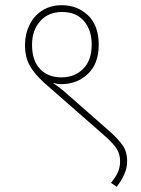

<svg xmlns="http://www.w3.org/2000/svg" viewBox="-20 -652 540 737"><path d="M76 -479Q76 -521 93 -556Q110 -591 142 -611.5Q174 -632 217 -632Q277 -632 318 -593Q359 -554 359 -480Q359 -408 317.5 -368.5Q276 -329 215 -329Q200 -329 183 -334Q196 -325 211 -313.5Q226 -302 240 -289L404 -145Q433 -119 450.5 -94.5Q468 -70 468 -32Q468 -8 457.5 16Q447 40 428 65L406 50Q423 30 432 10Q441 -10 441 -32Q441 -59 429 -79Q417 -99 385 -128L152 -332Q112 -368 94 -400.5Q76 -433 76 -479ZM103 -480Q103 -420 133.5 -387.5Q164 -355 216 -355Q266 -355 299 -387.5Q332 -420 332 -481Q332 -536 302.5 -571Q273 -606 218 -606Q166 -606 134.5 -571Q103 -536 103 -480Z"/></svg>

Font: Noto Sans Devanagari UI SemiCondensed Thin
Style: Regular
Weight: 100
Width: 4
Designer: Jelle Bosma - Monotype Design Team
Foundry: Monotype Imaging Inc.
Version: Version 2.004